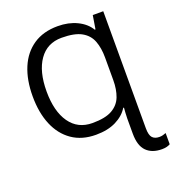

<svg xmlns="http://www.w3.org/2000/svg" viewBox="-167 -853 1111 1223"><g transform="rotate(-20 388.5 -242.0)"><path d="M363 -724Q436 -724 493 -696.5Q550 -669 578 -622H583L598 -714H669V79Q669 126 685 143.5Q701 161 732 161Q745 161 756 158Q767 155 777 151V227Q767 233 753 236.5Q739 240 721 240Q654 240 616.5 202.5Q579 165 579 83V-20Q579 -39 580.5 -57Q582 -75 583 -92H578Q550 -46 494 -18Q438 10 358 10Q263 10 196.5 -36Q130 -82 95.5 -164.5Q61 -247 61 -358Q61 -469 95.5 -551Q130 -633 197.5 -678.5Q265 -724 363 -724ZM361 -646Q263 -646 209 -569Q155 -492 155 -357Q155 -222 209 -145Q263 -68 362 -68Q450 -68 496.5 -95Q543 -122 561 -169.5Q579 -217 579 -280V-434Q579 -497 561 -545Q543 -593 496 -619.5Q449 -646 361 -646Z"/></g></svg>

Font: Noto IKEA Latin
Style: Regular
Weight: 400
Designer: Monotype Design Team
Foundry: Monotype Imaging Inc.
Version: Version 1.0